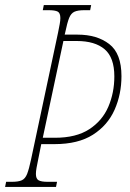

<svg xmlns="http://www.w3.org/2000/svg" viewBox="-43 -734 512 754"><path d="M-23 0 -19 -20H4Q29 -20 42.5 -26Q56 -32 63.5 -51Q71 -70 79 -108L185 -606Q189 -626 191.5 -639.5Q194 -653 194 -663Q194 -683 183.5 -688.5Q173 -694 148 -694H125L129 -714H315L311 -694H288Q263 -694 249.5 -688Q236 -682 228.5 -663.5Q221 -645 213 -606L211 -598H262Q338 -598 386 -561Q434 -524 434 -435Q434 -364 407 -303Q380 -242 322 -205Q264 -168 171 -168H119L107 -108Q103 -89 100.5 -75Q98 -61 98 -51Q98 -32 108.5 -26Q119 -20 144 -20H181L177 0ZM173 -193Q256 -193 307.5 -226.5Q359 -260 382.5 -315Q406 -370 406 -434Q406 -508 368 -540.5Q330 -573 258 -573H206L125 -193Z"/></svg>

Font: Noto Serif ExtraCondensed Thin
Style: Italic
Weight: 100
Width: 2
Italic angle: -12°
Designer: Monotype Design Team
Foundry: Monotype Imaging Inc.
Version: Version 2.013